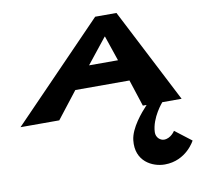

<svg xmlns="http://www.w3.org/2000/svg" viewBox="-216 -680 1202 1156"><g transform="rotate(-10 385.0 -102.5)"><path d="M537.2 195C522.6 323 624.1 372 699.1 372C832.1 372 888.4 259 888.4 259L788.2 182C788.2 182 762.7 224 720.7 224C698.7 224 671.8 204 673 170C676.6 81 749 0 749 0H867L570.3 -577H440.3L-118 0H119L245.9 -163H576.9L630 0H653C614.7 41 545.3 122 537.2 195ZM530.1 -295H353.1L475.7 -449H477.7Z"/></g></svg>

Font: Hussar Milosc
Style: Obl
Weight: 700
Foundry: Cannot Into Space Fonts
Version: Version 1.02